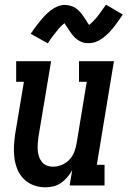

<svg xmlns="http://www.w3.org/2000/svg" viewBox="-20 -791 544 819"><path d="M173 8Q147 8 123 -1Q99 -10 81.5 -27.5Q64 -45 54.5 -68Q45 -91 41.5 -116.5Q38 -142 39.5 -168.5Q41 -195 45 -221L82 -442H49V-530H198L144 -207Q142 -193 141 -178.5Q140 -164 141 -150.5Q142 -137 146 -124Q150 -111 158.5 -100.5Q167 -90 179.5 -85Q192 -80 207 -80Q225 -80 244 -88Q263 -96 276.5 -110.5Q290 -125 297 -143.5Q304 -162 307 -181L350 -442H317V-530H466L393 -88H426V0H277L288 -65Q279 -49 267 -35Q255 -21 240 -10.5Q225 0 207.5 4Q190 8 173 8ZM184 -606 111 -647Q123 -665 134 -679.5Q145 -694 155 -706Q165 -718 175 -728Q185 -738 198 -748Q211 -758 226.5 -764Q242 -770 257 -770Q263 -770 268 -769Q273 -768 278 -767Q283 -766 288 -764Q293 -762 297.5 -759.5Q302 -757 306 -754Q310 -751 313.5 -748Q317 -745 321 -740.5Q325 -736 328 -732Q331 -728 334 -724Q337 -720 339 -716.5Q341 -713 344 -709Q347 -705 349.5 -700.5Q352 -696 355 -691.5Q358 -687 360 -685Q364 -687 369.5 -692.5Q375 -698 378.5 -701.5Q382 -705 385.5 -709Q389 -713 393.5 -718Q398 -723 402 -729Q406 -735 411 -741.5Q416 -748 421 -755.5Q426 -763 432 -771L504 -729Q492 -712 481.5 -697Q471 -682 461 -670Q451 -658 441 -648Q431 -638 417.5 -628Q404 -618 389 -612.5Q374 -607 358 -607Q352 -607 345.5 -607.5Q339 -608 333.5 -610Q328 -612 322.5 -614.5Q317 -617 312 -620.5Q307 -624 303 -627.5Q299 -631 294.5 -636Q290 -641 286.5 -645.5Q283 -650 280 -654.5Q277 -659 274 -663.5Q271 -668 267 -674Q263 -680 260 -684.5Q257 -689 255 -692Q251 -689 245.5 -684Q240 -679 236.5 -675.5Q233 -672 229.5 -667.5Q226 -663 222 -658Q218 -653 213.5 -647.5Q209 -642 204 -635.5Q199 -629 194 -621.5Q189 -614 184 -606Z"/></svg>

Font: Iosevka Slab Semibold Oblique
Style: Regular
Weight: 600
Italic angle: -9°
Monospace: yes
Designer: Belleve Invis
Foundry: Belleve Invis
Version: Version 11.1.1; ttfautohint (v1.8.3)